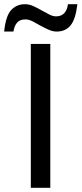

<svg xmlns="http://www.w3.org/2000/svg" viewBox="-55 -898 390 918"><path d="M185.5 -688V0H92.3V-688ZM216.3 -747.1Q197.8 -747.1 178.7 -755.4Q159.7 -763.7 141.1 -773.9Q121.1 -785.2 102.3 -795.2Q83.5 -805.2 66.9 -805.2Q40 -805.2 26.9 -790Q13.7 -774.9 9.3 -747.1H-35.2Q-27.3 -822.8 -1.2 -850.3Q24.9 -877.9 64 -877.9Q85 -877.9 106 -868.2Q127 -858.4 147 -846.7Q165 -836.4 181.9 -828.1Q198.7 -819.8 212.9 -819.8Q261.7 -819.8 270 -877.9H314.9Q306.6 -805.7 282.2 -776.4Q257.8 -747.1 216.3 -747.1Z"/></svg>

Font: Arimo
Style: Regular
Weight: 400
Designer: Steve Matteson
Foundry: Monotype Imaging Inc.
Version: Version 1.33